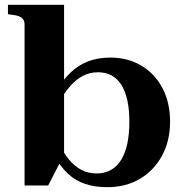

<svg xmlns="http://www.w3.org/2000/svg" viewBox="-20 -767 760 797"><path d="M425 10Q374 10 333.5 -3.5Q293 -17 262 -46Q231 -75 206 -120L222 -178Q242 -134 266 -105Q290 -76 318.5 -61.5Q347 -47 381 -47Q415 -47 440.5 -61.5Q466 -76 483 -103.5Q500 -131 508.5 -171Q517 -211 517 -262Q517 -313 508.5 -351Q500 -389 483.5 -415Q467 -441 443 -454Q419 -467 387 -467Q352 -467 323 -451.5Q294 -436 269 -407Q244 -378 221 -336L211 -385Q239 -433 271.5 -464.5Q304 -496 345 -512Q386 -528 438 -528Q510 -528 566 -495Q622 -462 654 -402Q686 -342 686 -262Q686 -182 652.5 -120.5Q619 -59 560.5 -24.5Q502 10 425 10ZM82 -665Q82 -678 76.5 -686Q71 -694 59.5 -699Q48 -704 28 -706L13 -708V-747H246V-103L234 -102L180 3H82Z"/></svg>

Font: Roboto Serif 120pt Expanded SemiBold
Style: Regular
Weight: 600
Width: 7
Designer: Greg Gazdowicz
Foundry: Commercial Type
Version: Version 1.008